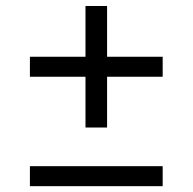

<svg xmlns="http://www.w3.org/2000/svg" viewBox="-20 -732 660 658"><path d="M82.5 -469H273V-295H347V-469H537.5V-537.5H347V-711.5H273V-537.5H82.5ZM82.5 -94H537.5V-162.5H82.5Z"/></svg>

Font: Monaspace Argon Light
Style: Regular
Weight: 300
Designer: Riley Cran & the Lettermatic Team
Foundry: Lettermatic
Version: Version 1.000 (Monaspace Argon)